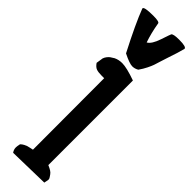

<svg xmlns="http://www.w3.org/2000/svg" viewBox="-359 -1001 983 983"><g transform="rotate(45 132.5 -509.5)"><path d="M94.7 -997.1Q104.5 -937.5 122.1 -886.7Q145.5 -899.4 162.6 -950.7Q179.7 -1002 181.6 -1004.9Q187.5 -1014.6 229.5 -1014.6Q282.2 -1014.6 282.2 -1001V-1000Q272.5 -961.9 253.9 -908.2Q248 -891.6 241.2 -868.7Q234.4 -845.7 230 -833Q225.6 -820.3 215.8 -800.3Q206.1 -780.3 190.4 -757.8Q173.8 -748 156.2 -748Q135.7 -748 86.9 -772.5Q12.7 -916 -16.6 -994.1V-995.1Q-16.6 -1007.8 49.8 -1007.8Q93.8 -1007.8 94.7 -997.1ZM210 -699.2V-86.9Q210.9 -86.9 224.6 -80.1Q238.3 -73.2 244.6 -66.9Q251 -60.5 258.8 -47.9Q263.7 -42 263.7 -33.2Q263.7 -31.2 258.8 -8.8L38.1 -3.9Q28.3 -17.6 28.3 -33.2Q28.3 -42 32.2 -59.6Q40 -67.4 49.3 -72.3Q58.6 -77.1 64.5 -79.1Q70.3 -81.1 82.5 -83.5Q94.7 -85.9 98.6 -86.9L97.7 -603.5H85H79.1Q54.7 -603.5 41 -608.4Q27.3 -613.3 14.6 -631.8L20.5 -669.9Q24.4 -680.7 31.2 -689Q38.1 -697.3 43.5 -701.2Q48.8 -705.1 63.5 -713.9Q84 -723.6 108.4 -723.6Q141.6 -723.6 210 -699.2Z"/></g></svg>

Font: LPEducational
Style: Medium
Weight: 500
Designer: Based on Essays1743, by John Stracke, which says:

Based on the typeface in a 1743 English translation of the essays of 
Version: Version 001.204